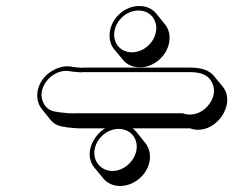

<svg xmlns="http://www.w3.org/2000/svg" viewBox="-20 -612 778 639"><path d="M120 -248 149 -212C160 -199 175 -192 193 -190L204 -188C224 -186 236 -184 262 -185H330C291 -162 257 -99 295 -53L324 -18C337 -2 357 7 380 7C426 7 470 -30 478 -76C482 -100 476 -121 463 -137L434 -173C430 -177 426 -182 421 -185H612C693 -156 770 -264 721 -324L692 -359C677 -378 650 -387 614 -387H259C252 -386 247 -386 244 -387L223 -389L212 -391C190 -393 168 -386 147 -372C102 -341 91 -283 120 -248ZM346 -509C342 -485 347 -464 360 -448L389 -413C402 -397 422 -388 446 -388C492 -388 535 -425 543 -471C547 -495 542 -515 529 -531L500 -567C487 -583 467 -592 443 -592C397 -592 354 -555 346 -509ZM295 -115C302 -153 337 -183 375 -183C414 -183 441 -151 434 -112C427 -74 392 -43 354 -43C316 -43 288 -76 295 -115ZM361 -509C368 -547 403 -577 441 -577C480 -577 506 -545 499 -506C492 -468 457 -438 419 -438C380 -438 354 -470 361 -509ZM127 -265C97 -314 149 -381 207 -376L218 -374L239 -372C248 -371 250 -371 257 -372H612C656 -372 678 -358 688 -332C695 -314 693 -295 684 -278C666 -243 627 -221 588 -235H235C209 -234 200 -236 180 -238L168 -240C150 -242 137 -249 127 -265Z"/></svg>

Font: Blanket
Style: PosterObl
Weight: 900
Foundry: Cannot Into Space Fonts
Version: Version 0.9